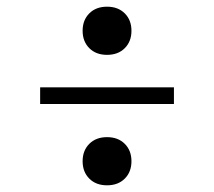

<svg xmlns="http://www.w3.org/2000/svg" viewBox="-20 -620 640 574"><path d="M300 -456Q267 -456 247 -476Q227 -496 227 -528Q227 -560 247 -580Q267 -600 300 -600Q333 -600 353 -580Q373 -560 373 -528Q373 -496 353 -476Q333 -456 300 -456ZM100 -309V-359H500V-309ZM300 -66Q267 -66 247 -86Q227 -106 227 -138Q227 -170 247 -190Q267 -210 300 -210Q333 -210 353 -190Q373 -170 373 -138Q373 -106 353 -86Q333 -66 300 -66Z"/></svg>

Font: Tiny Thin
Style: Regular
Weight: 100
Monospace: yes
Designer: Philipp Nurullin, Konstantin Bulenkov
Foundry: JetBrains
Version: Version 2.251; ttfautohint (v1.8.4.7-5d5b)